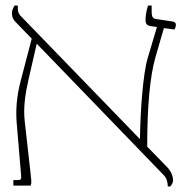

<svg xmlns="http://www.w3.org/2000/svg" viewBox="-20 -667 670 690"><path d="M28 0H90C94 -10 93 -12 90 -43L69 -230C63 -279 71 -330 82 -379L112 -510L570 -36C580 -25 583 -9 583 3H592C597 -3 602 -11 602 -18C602 -31 597 -49 581 -66L509 -140C509 -284 519 -392 538 -459L569 -566L607 -561C610 -566 612 -571 612 -579C612 -585 607 -589 598 -590L545 -598C529 -600 525 -604 525 -629V-647H512C506 -628 503 -612 503 -595C503 -581 508 -575 523 -573L544 -570L511 -459C494 -404 484 -264 483 -167L54 -610C46 -618 44 -627 44 -638V-647H32C27 -638 23 -629 23 -621C23 -611 23 -602 36 -588L94 -528L55 -379C40 -323 36 -272 40 -225L56 -35C57 -23 55 -20 44 -20H28Z"/></svg>

Font: Noto Serif Hebrew ExtraCondensed Thin
Style: Regular
Weight: 100
Width: 2
Designer: Monotype Design Team
Foundry: Monotype Imaging Inc.
Version: Version 2.004